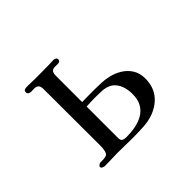

<svg xmlns="http://www.w3.org/2000/svg" viewBox="-148 -1029 1295 1295"><g transform="rotate(-45 500.0 -381.0)"><path d="M684 -216Q684 -164 664 -129.5Q644 -95 610.5 -75.5Q577 -56 535 -48Q493 -40 449 -40Q430 -40 417.5 -46.5Q405 -53 405 -75V-376Q425 -377 444 -378Q463 -379 482 -379Q496 -379 509.5 -378.5Q523 -378 536 -378Q614 -378 649 -334Q684 -290 684 -216ZM819 -231Q819 -280 797 -316Q775 -352 738 -375.5Q701 -399 657 -409Q623 -417 587.5 -418.5Q552 -420 517 -420Q489 -420 461 -419.5Q433 -419 405 -419V-670Q405 -692 413 -704.5Q421 -717 445 -717Q455 -717 466.5 -716.5Q478 -716 486.5 -720.5Q495 -725 495 -739Q495 -747 485.5 -752Q476 -757 470 -757Q458 -757 446 -756Q434 -755 422 -755Q389 -755 356 -754.5Q323 -754 290 -754Q272 -754 254 -755Q236 -756 218 -756Q204 -756 193.5 -752.5Q183 -749 183 -731Q183 -721 193 -716Q203 -711 211 -711Q222 -711 234 -712Q246 -713 257 -710Q273 -705 278 -693Q283 -681 283 -666Q283 -536 283.5 -406Q284 -276 284 -146Q284 -133 284 -119.5Q284 -106 282 -93Q278 -57 262 -50Q246 -43 214 -44H203Q198 -44 189 -37Q180 -30 180 -25Q180 -15 191 -10Q202 -5 210 -5Q240 -5 270.5 -6.5Q301 -8 331 -8Q367 -8 403.5 -7Q440 -6 476 -6Q524 -6 578 -9Q632 -12 677 -29Q745 -56 782 -106.5Q819 -157 819 -231Z"/></g></svg>

Font: UoqMunThenKhung
Style: Regular
Weight: 400
Designer: Font-Kai, 金井和夫, 宇文滿月
Foundry: Kazuo Kanai, Moonlit Owen
Version: Version 1.197